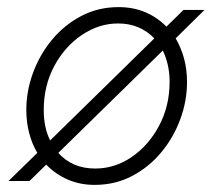

<svg xmlns="http://www.w3.org/2000/svg" viewBox="-20 -509 599 540"><path d="M246 11Q205 11 170.5 -4Q136 -19 110 -46L63 0H4L85 -79Q70 -104 62 -135Q54 -166 54 -200Q54 -253 73 -304.5Q92 -356 126.5 -397.5Q161 -439 208.5 -464Q256 -489 314 -489Q355 -489 389 -474.5Q423 -460 448 -434L496 -481H555L474 -401Q489 -376 497.5 -345Q506 -314 506 -278Q506 -225 487 -173.5Q468 -122 433.5 -80.5Q399 -39 351.5 -14Q304 11 246 11ZM121 -114 414 -401Q395 -421 369.5 -432Q344 -443 312 -443Q258 -443 210 -410.5Q162 -378 132.5 -323Q103 -268 103 -199Q103 -175 107.5 -153.5Q112 -132 121 -114ZM248 -35Q303 -35 350.5 -67.5Q398 -100 427.5 -155.5Q457 -211 457 -279Q457 -304 452 -326Q447 -348 438 -367L144 -79Q183 -35 248 -35Z"/></svg>

Font: Red Hat Text VF
Style: Italic
Weight: 300
Italic angle: -12°
Designer: Pentagram, MCKL
Foundry: Pentagram, MCKL
Version: Version 1.023